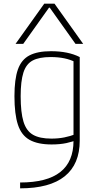

<svg xmlns="http://www.w3.org/2000/svg" viewBox="-20 -810 540 1050"><path d="M90 188Q237 188 309.5 131Q382 74 382 -40V-494L395 -469Q366 -484 332 -491Q298 -498 257 -498Q194 -498 158.5 -479Q123 -460 108 -413Q93 -366 93 -284Q93 -195 108.5 -144.5Q124 -94 160.5 -73Q197 -52 261 -52Q299 -52 331.5 -58.5Q364 -65 395 -77L406 -47Q378 -35 343 -27.5Q308 -20 262 -20Q187 -20 142 -45Q97 -70 78 -128Q59 -186 59 -284Q59 -377 78 -430.5Q97 -484 141 -507Q185 -530 259 -530Q353 -530 416 -498V-41Q416 88 334 154Q252 220 90 220ZM65 -570 222 -790H278L435 -570H393L252 -768H248L107 -570Z"/></svg>

Font: M PLUS 1 Code ExtraLight
Style: Regular
Weight: 250
Designer: Coji Morishita
Foundry: UNDERFOREST DESIGN
Version: Version 1.002